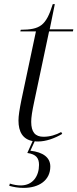

<svg xmlns="http://www.w3.org/2000/svg" viewBox="-20 -679 377 935"><path d="M165 10C204 10 246 -5 283 -27L278 -36C252 -22 223 -13 192 -13C151 -13 132 -36 132 -86C132 -107 136 -135 147 -186L219 -526H335L337 -536H222L247 -659H237C204 -553 175 -535 81 -534L79 -526H155L84 -191C75 -146 70 -115 70 -92C70 -37 91 -1 139 8L113 66C157 72 170 92 170 124C170 177 141 224 81 224C65 224 46 221 28 215L25 226C47 232 68 236 95 236C170 236 225 199 225 132C225 88 190 62 128 55L149 9C154 10 159 10 165 10Z"/></svg>

Font: Noto Serif Display Light
Style: Italic
Weight: 300
Italic angle: -12°
Designer: Monotype Design Team
Foundry: Monotype Imaging Inc.
Version: Version 2.009